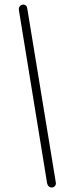

<svg xmlns="http://www.w3.org/2000/svg" viewBox="-20 -766 296 844"><path d="M187 39 63 -722Q62 -730 65 -735.5Q68 -741 73 -743.5Q78 -746 83.5 -746Q89 -746 94 -741.5Q99 -737 100 -728L225 34Q227 42 224 48Q221 54 215.5 56.5Q210 59 204 58Q198 57 193.5 52.5Q189 48 187 39Z"/></svg>

Font: Nunito Variable Extra Light
Style: Italic
Weight: 200
Italic angle: -9°
Designer: Vernon Adams
Foundry: Vernon Adams
Version: Version 3.602